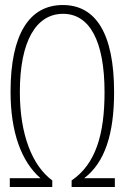

<svg xmlns="http://www.w3.org/2000/svg" viewBox="-20 -744 496 764"><path d="M19 0H188V-26C108 -85 59 -209 59 -378C59 -581 124 -689 231 -689C336 -689 396 -582 396 -377C396 -210 361 -91 265 -26V0H437V-35H315C397 -97 434 -211 434 -377C434 -611 361 -724 230 -724C98 -724 22 -610 22 -379C22 -218 65 -101 141 -35H19Z"/></svg>

Font: Noto Sans ExtraCondensed ExtraLight
Style: Regular
Weight: 200
Width: 2
Designer: Monotype Design Team
Foundry: Monotype Imaging Inc.
Version: Version 2.013